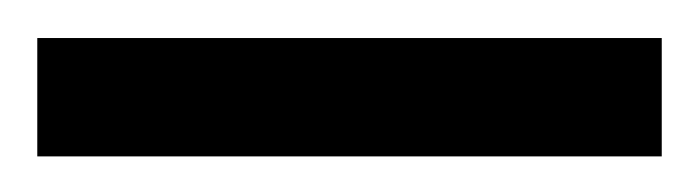

<svg xmlns="http://www.w3.org/2000/svg" viewBox="-20 65 375 103"><path d="M0 148.9V85.4H335V148.9Z"/></svg>

Font: BabelStone Ogham Bound
Style: Italic
Weight: 400
Italic angle: -30°
Designer: Andrew West
Foundry: BabelStone
Version: Version 2.02 March 14, 2022